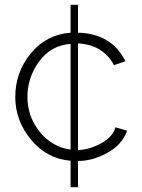

<svg xmlns="http://www.w3.org/2000/svg" viewBox="-20 -665 594 805"><path d="M276 120V9Q177 1 110.5 -79Q44 -159 44 -258Q44 -362 109 -441Q174 -520 276 -528V-645H307V-528Q449 -524 506 -408L458 -392Q411 -478 307 -483V-36Q354 -37 403.5 -64Q453 -91 464 -131L513 -117Q492 -58 430 -24Q368 10 307 10V120ZM276 -38V-481Q194 -475 144.5 -408Q95 -341 95 -258Q95 -176 147 -112Q199 -48 276 -38Z"/></svg>

Font: Raleway-v4020 Light
Style: Regular
Weight: 300
Designer: Matt McInerney, Pablo Impallari, Rodrigo Fuenzalida
Foundry: Matt McInerney, Pablo Impallari, Rodrigo Fuenzalida
Version: Version 4.020;PS 004.020;hotconv 1.0.88;makeotf.lib2.5.64775